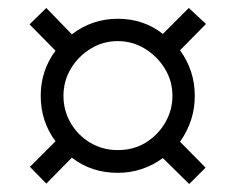

<svg xmlns="http://www.w3.org/2000/svg" viewBox="-20 -593 591 481"><path d="M82 -353Q82 -416 119 -466L54 -532L96 -573L160 -507Q211 -546 275 -546Q340 -546 388 -508L453 -573L496 -533L431 -467Q468 -416 468 -353Q468 -290 431 -238L495 -173L454 -132L388 -197Q337 -160 275 -160Q209 -160 160 -198L96 -133L55 -175L119 -239Q82 -289 82 -353ZM139 -353Q139 -316 157 -285Q175 -254 206 -235.5Q237 -217 275 -217Q315 -217 345.5 -236Q376 -255 394 -286Q412 -317 412 -353Q412 -390 393 -421Q374 -452 343 -471Q312 -490 275 -490Q238 -490 207 -471Q176 -452 157.5 -421Q139 -390 139 -353Z"/></svg>

Font: Noto Sans ExtraCondensed
Style: Regular
Weight: 400
Width: 2
Designer: Monotype Design Team
Foundry: Monotype Imaging Inc.
Version: Version 2.013; ttfautohint (v1.8.4.7-5d5b)